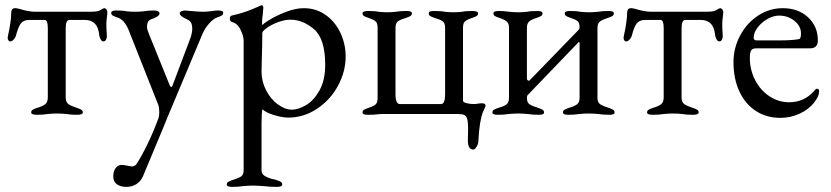

<svg xmlns="http://www.w3.org/2000/svg" viewBox="-20 -446 3249 751"><path d="M102 -6Q102 -13 107.5 -16.5Q113 -20 125 -24Q146 -30 156.5 -38Q167 -46 167 -65V-336Q167 -368 155 -368H95Q73 -368 62.5 -355.5Q52 -343 43 -309Q41 -300 34 -292Q27 -284 20 -284Q16 -284 13 -288Q10 -292 10 -299Q10 -302 12 -310Q16 -326 20 -352.5Q24 -379 24 -396Q24 -414 39 -414Q46 -414 55 -411.5Q64 -409 71 -407Q97 -400 121 -400H327Q364 -400 370 -405Q374 -408 380 -411Q386 -414 389 -414Q392 -414 396 -409.5Q400 -405 400 -399Q400 -392 398 -378Q396 -362 396 -352Q396 -334 398 -306V-304Q398 -297 394.5 -290.5Q391 -284 385 -284Q378 -284 373.5 -292.5Q369 -301 368 -309Q363 -368 312 -368H252Q237 -368 237 -336V-64Q237 -46 248 -38.5Q259 -31 281 -24Q293 -20 298.5 -16.5Q304 -13 304 -6Q304 3 281 3Q255 3 240 0Q220 -2 203 -2Q186 -2 166 0Q151 3 125 3Q102 3 102 -6Z M415 0ZM423 244Q423 225 432 212Q441 199 456 199Q464 199 477.5 202Q491 205 496 205Q508 205 515 194Q534 165 557 117.5Q580 70 600 16Q603 7 603 -7Q603 -25 599 -36L483 -329Q466 -370 438 -378Q426 -382 420.5 -385.5Q415 -389 415 -396Q415 -405 435 -405Q461 -405 474 -402Q492 -400 508 -400Q525 -400 543 -402Q558 -405 584 -405Q591 -405 597.5 -402Q604 -399 604 -394Q604 -387 594.5 -381Q585 -375 575 -372Q564 -369 559.5 -361.5Q555 -354 555 -340Q555 -331 563 -312L644 -112Q646 -106 650 -106Q653 -106 655 -112L724 -295Q727 -302 729.5 -313.5Q732 -325 732 -332Q732 -349 727 -357.5Q722 -366 712 -370Q683 -383 683 -394Q683 -399 689.5 -402Q696 -405 703 -405Q708 -405 726 -403Q762 -400 774 -400Q788 -400 812 -403Q824 -405 833 -405Q853 -405 853 -396Q853 -389 847.5 -385.5Q842 -382 830 -378Q815 -373 798 -354Q781 -335 771 -311L635 13L620 50Q558 200 539 244Q530 264 513 274.5Q496 285 474 285Q452 285 437.5 275Q423 265 423 244Z M867 0ZM867 276Q867 269 872.5 265.5Q878 262 890 258Q912 251 922.5 244.5Q933 238 933 220V-287Q933 -304 921 -329.5Q909 -355 887 -360Q883 -361 881 -364.5Q879 -368 879 -373Q879 -383 886 -385Q930 -395 963 -408.5Q996 -422 1002 -425L1004 -426Q1006 -426 1008 -423Q1010 -420 1010 -417L1008 -391Q1005 -373 1005 -357Q1005 -349 1006 -348Q1017 -359 1044.5 -374.5Q1072 -390 1105.5 -402Q1139 -414 1168 -414Q1217 -414 1254.5 -387Q1292 -360 1312 -316.5Q1332 -273 1332 -225Q1332 -166 1302 -110.5Q1272 -55 1220 -20.5Q1168 14 1107 14Q1085 14 1053 4.5Q1021 -5 1007 -18Q1005 -18 1004 2Q1003 22 1003 33V220Q1003 235 1016 242.5Q1029 250 1042.5 253.5Q1056 257 1061 258Q1073 262 1078.5 265.5Q1084 269 1084 276Q1084 285 1062 285Q1035 285 1012 282Q986 280 968 280Q952 280 930 282Q914 285 888 285Q867 285 867 276ZM1252 -193Q1252 -294 1208.5 -331.5Q1165 -369 1116 -369Q1094 -369 1068 -359.5Q1042 -350 1024 -337Q1006 -324 1006 -317Q1006 -272 1004 -212Q1003 -192 1003 -166Q1003 -127 1021 -92.5Q1039 -58 1067 -37.5Q1095 -17 1122 -17Q1146 -17 1176.5 -34.5Q1207 -52 1229.5 -92Q1252 -132 1252 -193Z M1810 103 1811 58Q1811 32 1807.5 19.5Q1804 7 1795.5 3.5Q1787 0 1770 0H1474Q1464 0 1453.5 1.5Q1443 3 1421 3H1418Q1398 3 1398 -6Q1398 -13 1403.5 -16.5Q1409 -20 1421 -24Q1440 -30 1448.5 -37Q1457 -44 1457 -62V-338Q1457 -356 1448.5 -363Q1440 -370 1421 -376Q1409 -380 1403.5 -383.5Q1398 -387 1398 -394Q1398 -403 1421 -403Q1447 -403 1460 -400Q1478 -398 1495 -398Q1513 -398 1529 -400Q1543 -403 1568 -403Q1578 -403 1584.5 -401.5Q1591 -400 1591 -394Q1591 -387 1585.5 -383.5Q1580 -380 1568 -376Q1547 -370 1537 -363Q1527 -356 1527 -338V-77Q1527 -39 1544 -39H1705Q1721 -39 1721 -77V-338Q1721 -356 1711 -363Q1701 -370 1680 -376Q1668 -380 1662.5 -383.5Q1657 -387 1657 -394Q1657 -400 1663.5 -401.5Q1670 -403 1680 -403Q1706 -403 1719 -400Q1737 -398 1754 -398Q1772 -398 1788 -400Q1801 -403 1827 -403Q1850 -403 1850 -394Q1850 -387 1844.5 -383.5Q1839 -380 1827 -376Q1808 -370 1799.5 -363Q1791 -356 1791 -338V-52Q1791 -46 1804.5 -42.5Q1818 -39 1834 -39Q1840 -39 1848.5 -40.5Q1857 -42 1865 -42Q1879 -42 1879 -34Q1879 -30 1878 -28Q1876 -24 1869.5 -9Q1863 6 1858 35.5Q1853 65 1851 108Q1850 119 1843.5 129Q1837 139 1831 139Q1810 139 1810 103Z M1906 -6Q1906 -13 1911.5 -16.5Q1917 -20 1929 -24Q1951 -30 1961 -37.5Q1971 -45 1971 -63V-337Q1971 -355 1961.5 -362.5Q1952 -370 1933 -376Q1921 -380 1915.5 -383.5Q1910 -387 1910 -394Q1910 -403 1930 -403Q1956 -403 1971 -400Q1991 -398 2007 -398Q2024 -398 2042 -400Q2055 -403 2082 -403Q2102 -403 2102 -394Q2102 -387 2096.5 -383.5Q2091 -380 2079 -376Q2060 -370 2050.5 -362.5Q2041 -355 2041 -337V-137Q2041 -134 2045 -131.5Q2049 -129 2051 -131L2242 -328Q2243 -330 2245 -332Q2247 -334 2247 -339Q2247 -357 2239 -363.5Q2231 -370 2212 -376Q2200 -380 2194.5 -383.5Q2189 -387 2189 -394Q2189 -403 2209 -403Q2236 -403 2249 -400Q2267 -398 2284 -398Q2300 -398 2320 -400Q2335 -403 2361 -403Q2381 -403 2381 -394Q2381 -387 2375.5 -383.5Q2370 -380 2358 -376Q2338 -370 2327.5 -362.5Q2317 -355 2317 -337V-63Q2317 -45 2328 -38Q2339 -31 2361 -24Q2373 -20 2378.5 -16.5Q2384 -13 2384 -6Q2384 3 2364 3Q2338 3 2321 0Q2299 -2 2283 -2Q2267 -2 2245 0Q2229 3 2202 3Q2182 3 2182 -6Q2182 -13 2187.5 -16.5Q2193 -20 2205 -24Q2226 -30 2236.5 -37.5Q2247 -45 2247 -63V-276Q2247 -279 2246 -281Q2245 -283 2243 -281L2044 -74Q2041 -71 2041 -63Q2041 -45 2051.5 -38Q2062 -31 2085 -24Q2097 -20 2102.5 -16.5Q2108 -13 2108 -6Q2108 3 2088 3Q2062 3 2045 0Q2023 -2 2007 -2Q1991 -2 1969 0Q1953 3 1926 3Q1906 3 1906 -6Z M2511 -6Q2511 -13 2516.5 -16.5Q2522 -20 2534 -24Q2555 -30 2565.5 -38Q2576 -46 2576 -65V-336Q2576 -368 2564 -368H2504Q2482 -368 2471.5 -355.5Q2461 -343 2452 -309Q2450 -300 2443 -292Q2436 -284 2429 -284Q2425 -284 2422 -288Q2419 -292 2419 -299Q2419 -302 2421 -310Q2425 -326 2429 -352.5Q2433 -379 2433 -396Q2433 -414 2448 -414Q2455 -414 2464 -411.5Q2473 -409 2480 -407Q2506 -400 2530 -400H2736Q2773 -400 2779 -405Q2783 -408 2789 -411Q2795 -414 2798 -414Q2801 -414 2805 -409.5Q2809 -405 2809 -399Q2809 -392 2807 -378Q2805 -362 2805 -352Q2805 -334 2807 -306V-304Q2807 -297 2803.5 -290.5Q2800 -284 2794 -284Q2787 -284 2782.5 -292.5Q2778 -301 2777 -309Q2772 -368 2721 -368H2661Q2646 -368 2646 -336V-64Q2646 -46 2657 -38.5Q2668 -31 2690 -24Q2702 -20 2707.5 -16.5Q2713 -13 2713 -6Q2713 3 2690 3Q2664 3 2649 0Q2629 -2 2612 -2Q2595 -2 2575 0Q2560 3 2534 3Q2511 3 2511 -6Z M2849 0ZM2849 -203Q2849 -259 2875.5 -308Q2902 -357 2946 -385.5Q2990 -414 3042 -414Q3102 -414 3140.5 -378.5Q3179 -343 3179 -288Q3179 -257 3149 -257H2938Q2924 -257 2918.5 -249.5Q2913 -242 2913 -220Q2913 -173 2933.5 -133Q2954 -93 2989.5 -69.5Q3025 -46 3067 -46Q3126 -46 3165 -91Q3171 -99 3176 -99Q3184 -99 3184 -89Q3184 -70 3166 -47Q3144 -18 3108 -1.5Q3072 15 3032 15Q2978 15 2936.5 -12Q2895 -39 2872 -88.5Q2849 -138 2849 -203ZM3031 -288Q3078 -288 3105 -293Q3113 -294 3113 -315Q3113 -344 3087.5 -364.5Q3062 -385 3027 -385Q3005 -385 2981.5 -371.5Q2958 -358 2943 -338Q2928 -318 2928 -298Q2928 -288 2940 -288Z"/></svg>

Font: EB Garamond
Style: Regular
Weight: 400
Designer: Georg Duffner and Octavio Pardo
Foundry: Georg Duffner
Version: Version 1.000; ttfautohint (v1.6)